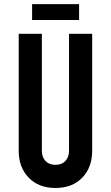

<svg xmlns="http://www.w3.org/2000/svg" viewBox="-20 -918 551 954"><path d="M438 -750V-169Q438 -86 388.5 -35Q339 16 255.5 16Q172.5 16 122.8 -35Q73 -86 73 -169V-750H188V-169Q188 -137.5 206 -118.2Q224 -99 255.5 -99Q287 -99 305 -118.2Q323 -137.5 323 -169V-750ZM139.5 -897.5H373V-818.5H139.5Z"/></svg>

Font: Mohave SemiBold
Style: Regular
Weight: 600
Designer: Gumpita Rahayu
Foundry: Tokotype
Version: Version 2.003